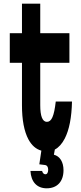

<svg xmlns="http://www.w3.org/2000/svg" viewBox="-20 -800 440 1040"><path d="M99 -780V-620H33V-460H99V-230C99 -150 111 -88 134 -45C152 -12 175 8 204 16L193 90L225 94C234 95 241 104 241 119C241 135 235 144 226 144C217 144 211 137 208 126H145C148 185 180 220 233 220C290 220 324 183 324 122C324 77 304 46 272 38L277 10C298 -1 316 -21 331 -50C355 -97 368 -163 370 -250H282C273 -170 259 -140 234 -140C210 -140 198 -171 198 -230V-460H356V-620H198V-780Z"/></svg>

Font: Yard Headline
Style: Regular
Weight: 400
Monospace: yes
Designer: Roman Shamin
Foundry: Evil Martians
Version: Version 1.000